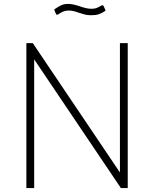

<svg xmlns="http://www.w3.org/2000/svg" viewBox="-20 -963 789 983"><path d="M634 -742V0H599L155 -659V0H115V-742H148L594 -80V-742ZM447 -885Q429 -885 416.5 -888Q404 -891 383 -898Q354 -909 333 -909Q317 -909 306.5 -905Q296 -901 288.5 -896Q281 -891 277 -889Q273 -887 271 -887Q269 -887 266 -893L259 -909Q258 -912 258.5 -914Q259 -916 261 -917Q280 -930 294.5 -936.5Q309 -943 329 -943Q352 -943 388 -931Q423 -918 448 -918Q463 -918 473 -921.5Q483 -925 498 -934Q501 -936 505 -936Q508 -936 511 -931L519 -913Q520 -912 520 -910Q520 -907 514 -904Q500 -895 485.5 -890Q471 -885 447 -885Z"/></svg>

Font: Morrison Thin
Style: Regular
Weight: 100
Designer: Pablo Impallari, Rodrigo Fuenzalida (Modified by Dan O. Williams)
Version: Version 0.03;June 6, 2019;FontCreator 11.5.0.2425 64-bit; tt